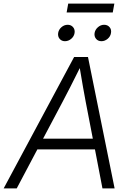

<svg xmlns="http://www.w3.org/2000/svg" viewBox="-53 -1043 707 1063"><path d="M-32.7 0 357.4 -727.5H434.1L581.5 0H514.2L472.7 -215.8H153.8L39.6 0ZM185.5 -275.4H460.9L421.4 -480Q414.6 -517.6 406.5 -561.5Q398.4 -605.5 388.7 -666Q358.4 -605.5 336.2 -561.5Q314 -517.6 293.9 -480ZM580.1 -1022.9 571.3 -974.1H315.9L324.7 -1022.9ZM508.8 -814.9Q489.7 -814.9 478.8 -828.1Q467.8 -841.3 470.7 -860.4Q474.1 -879.4 489.5 -892.6Q504.9 -905.8 523.4 -905.8Q542.5 -905.8 553.7 -892.6Q564.9 -879.4 561.5 -860.4Q558.6 -841.3 543 -828.1Q527.3 -814.9 508.8 -814.9ZM306.6 -814.9Q288.1 -814.9 277.1 -828.1Q266.1 -841.3 269 -860.4Q272 -879.4 287.4 -892.6Q302.7 -905.8 321.8 -905.8Q340.3 -905.8 351.6 -892.6Q362.8 -879.4 359.9 -860.4Q356.9 -841.3 341.3 -828.1Q325.7 -814.9 306.6 -814.9Z"/></svg>

Font: Inter Display Light
Style: Italic
Weight: 300
Italic angle: -9.39999°
Designer: Rasmus Andersson
Foundry: rsms
Version: Version 4.000;git-a52131595